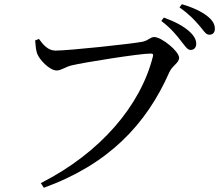

<svg xmlns="http://www.w3.org/2000/svg" viewBox="-20 -840 1040 907"><path d="M833 -649C853 -624 865 -604 880 -604C896 -604 907 -615 907 -633C907 -652 898 -670 874 -692C847 -716 807 -738 754 -757L742 -741C787 -707 813 -675 833 -649ZM920 -721C942 -696 951 -676 969 -676C985 -676 995 -686 995 -704C995 -725 985 -744 958 -765C932 -785 892 -805 839 -820L828 -805C876 -771 899 -745 920 -721ZM242 -601C206 -601 183 -630 164 -656L146 -649C148 -621 150 -605 155 -588C165 -559 214 -507 248 -507C269 -507 291 -525 318 -531C375 -545 640 -587 691 -587C700 -587 706 -585 702 -572C644 -342 456 -119 173 25L187 47C491 -63 671 -251 780 -499C795 -532 826 -542 826 -567C826 -598 743 -665 709 -665C689 -665 684 -650 654 -643C605 -633 305 -601 242 -601Z"/></svg>

Font: Noto Serif HK Medium
Style: Regular
Weight: 500
Designer: Ryoko NISHIZUKA 西塚涼子 (kana & ideographs); Frank Grießhammer (Latin, Greek & Cyrillic); Wenlong ZHANG 张文龙 (bopomofo); San
Foundry: Adobe
Version: Version 2.001;hotconv 1.1.0;makeotfexe 2.6.0